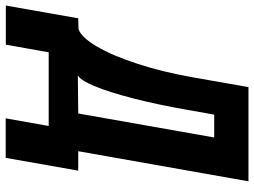

<svg xmlns="http://www.w3.org/2000/svg" viewBox="-184 -634 915 692"><g transform="rotate(90 274.0 -287.5)"><path d="M-6.5 -111.5 32.5 -112.5Q61.5 -122 94.8 -178.2Q128 -234.5 157.2 -324.2Q186.5 -414 205 -518L241.5 -725H581L472.5 -111.5H542.5L496.5 150H354L381.5 -5H116L88.5 149.5H-52.5ZM336.5 -111.5 423 -601.5H340.5L323 -502Q304 -394.5 281.8 -308.2Q259.5 -222 237.8 -170Q216 -118 198.5 -110Z"/></g></svg>

Font: JuliaMono ExtraBoldItalic
Style: Regular
Weight: 800
Italic angle: -9°
Monospace: yes
Designer: cormullion
Foundry: corm
Version: Version 0.049; ttfautohint (v1.8.4)